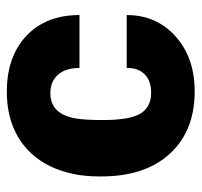

<svg xmlns="http://www.w3.org/2000/svg" viewBox="-34 -544 588 560"><g transform="rotate(-90 260.0 -264.0)"><path d="M269.5 -117.2Q304.2 -117.2 323.2 -136Q342.3 -154.8 341.8 -188.5H496.1Q496.1 -101.6 433.8 -45.9Q371.6 9.8 273.4 9.8Q158.2 9.8 91.8 -62.5Q25.4 -134.8 25.4 -262.7V-269.5Q25.4 -349.6 54.9 -410.9Q84.5 -472.2 140.1 -505.1Q195.8 -538.1 272 -538.1Q375 -538.1 435.5 -481Q496.1 -423.8 496.1 -326.2H341.8Q341.8 -367.2 321.8 -389.2Q301.8 -411.1 268.1 -411.1Q204.1 -411.1 193.4 -329.6Q189.9 -303.7 189.9 -258.3Q189.9 -178.7 209 -147.9Q228 -117.2 269.5 -117.2Z"/></g></svg>

Font: Vazir Black FD-UI
Style: Black-FD-UI
Weight: 900
Designer: Saber Rastikerdar
Foundry: Saber Rastikerdar
Version: Version 30.0.0